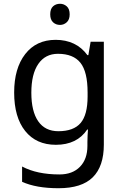

<svg xmlns="http://www.w3.org/2000/svg" viewBox="-20 -757 655 1017"><path d="M275 -546Q328 -546 370.5 -526Q413 -506 443 -465H448L460 -536H530V9Q530 124 471.5 182Q413 240 290 240Q172 240 97 206V125Q176 167 295 167Q364 167 403.5 126.5Q443 86 443 16V-5Q443 -17 444 -39.5Q445 -62 446 -71H442Q388 10 276 10Q172 10 113.5 -63Q55 -136 55 -267Q55 -395 113.5 -470.5Q172 -546 275 -546ZM287 -472Q220 -472 183 -418.5Q146 -365 146 -266Q146 -167 182.5 -114.5Q219 -62 289 -62Q370 -62 407 -105.5Q444 -149 444 -246V-267Q444 -377 406 -424.5Q368 -472 287 -472ZM298 -737Q318 -737 333.5 -723.5Q349 -710 349 -681Q349 -653 333.5 -639Q318 -625 298 -625Q276 -625 261 -639Q246 -653 246 -681Q246 -710 261 -723.5Q276 -737 298 -737Z"/></svg>

Font: Noto Sans Old South Arabian
Style: Regular
Weight: 400
Designer: Monotype Design Team
Foundry: Monotype Imaging Inc.
Version: Version 2.001; ttfautohint (v1.8.4.7-5d5b)